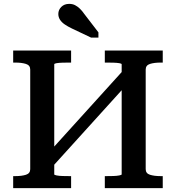

<svg xmlns="http://www.w3.org/2000/svg" viewBox="-20 -971 908 991"><path d="M206 -155 618 -610 663 -566 251 -111ZM48 0V-62H59Q92 -62 114 -69Q136 -76 136 -98V-612Q136 -634 114 -641Q92 -648 59 -648H48V-710H347V-648H338Q321 -648 303 -647.5Q285 -647 272.5 -645Q260 -643 260 -639V-71Q260 -68 272.5 -65.5Q285 -63 303 -62.5Q321 -62 338 -62H347V0ZM521 0V-62H530Q547 -62 565 -62.5Q583 -63 595.5 -65.5Q608 -68 608 -71V-639Q608 -643 595.5 -645Q583 -647 565 -647.5Q547 -648 530 -648H521V-710H820V-648H809Q776 -648 754 -641Q732 -634 732 -612V-98Q732 -76 754 -69Q776 -62 809 -62H820V0ZM415 -899Q404 -915 392 -926.5Q380 -938 367 -944.5Q354 -951 337 -951Q312 -951 296.5 -935.5Q281 -920 281 -899Q281 -883 289.5 -869.5Q298 -856 314 -845Q330 -834 351 -824L450 -777H488V-804Z"/></svg>

Font: Roboto Serif Medium
Style: Regular
Weight: 500
Designer: Greg Gazdowicz
Foundry: Commercial Type
Version: Version 1.008